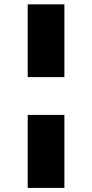

<svg xmlns="http://www.w3.org/2000/svg" viewBox="-20 -748 434 904"><path d="M110.4 -207H283.2V136.7H110.4ZM283.2 -727.5V-384.8H110.4V-727.5Z"/></svg>

Font: Inter 18pt Black
Style: Regular
Weight: 900
Designer: Rasmus Andersson
Foundry: rsms
Version: Version 4.001;git-66647c0bb